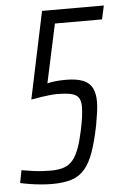

<svg xmlns="http://www.w3.org/2000/svg" viewBox="-63 -726 499 771"><g transform="rotate(-5 186.5 -340.0)"><path d="M116 8Q96 8 73 6Q50 4 28 0.5Q6 -3 -12 -7L-2 -58Q21 -54 42 -51Q63 -48 82 -47Q101 -46 115 -46Q147 -46 168.5 -53.5Q190 -61 204.5 -78.5Q219 -96 229.5 -124.5Q240 -153 249 -195Q256 -228 259 -251Q262 -274 262 -290Q262 -316 252.5 -328.5Q243 -341 222 -345.5Q201 -350 165 -350Q154 -350 138.5 -348.5Q123 -347 103.5 -344Q84 -341 62 -337L136 -688H385L373 -633H183L132 -396Q145 -400 165 -402Q185 -404 206 -404Q250 -404 276 -393.5Q302 -383 313 -361Q324 -339 324 -306Q324 -286 320.5 -262Q317 -238 312 -210Q299 -146 284 -104Q269 -62 247.5 -37Q226 -12 194 -2Q162 8 116 8Z"/></g></svg>

Font: Saira Condensed Light
Style: Italic
Weight: 300
Width: 3
Italic angle: -12°
Designer: Hector Gatti with collaboration of the Omnibus-Type team
Foundry: Omnibus-Type
Version: Version 1.101